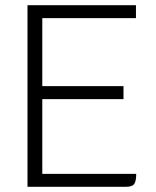

<svg xmlns="http://www.w3.org/2000/svg" viewBox="-20 -720 600 740"><path d="M505 -50Q505 -21 497 -10.5Q489 0 465 0H86V-700H504V-650H143V-388H456V-338H143V-50Z"/></svg>

Font: Krub Light
Style: Regular
Weight: 300
Designer: Ekaluck Peanpanawate
Foundry: Cadson Demak Co.,Ltd.
Version: Version 1.000; ttfautohint (v1.6)